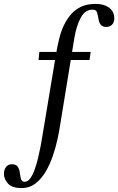

<svg xmlns="http://www.w3.org/2000/svg" viewBox="-144 -731 601 976"><path d="M-35 225Q-83 225 -103.5 202Q-124 179 -124 153Q-124 132 -113.5 118Q-103 104 -84 104Q-61 104 -53 117.5Q-45 131 -43 148.5Q-41 166 -37 179.5Q-33 193 -19 193Q-3 193 9.5 176Q22 159 32 131.5Q42 104 49.5 72.5Q57 41 62.5 12Q68 -17 71 -37L140 -451Q148 -500 159 -542.5Q170 -585 189 -618Q202 -642 221.5 -663Q241 -684 270 -697.5Q299 -711 342 -711Q373 -711 394 -701.5Q415 -692 426 -676Q437 -660 437 -638Q437 -616 425 -605Q413 -594 397 -594Q377 -594 368 -605.5Q359 -617 357 -633Q354 -652 349.5 -667Q345 -682 327 -682Q289 -682 267 -642Q245 -602 234 -538L160 -85Q156 -59 147.5 -20Q139 19 124.5 61.5Q110 104 88.5 141Q67 178 36.5 201.5Q6 225 -35 225ZM311 -426H52L56 -467H317Z"/></svg>

Font: STIX Two Text
Style: Italic
Weight: 400
Italic angle: -12°
Designer: Ross Mills, John Hudson & Paul Hanslow, Tiro Typeworks Ltd; with prior portions MicroPress Inc. and Coen Hoffman, Elsevi
Foundry: Tiro Typeworks Ltd
Version: Version 2.13 b171